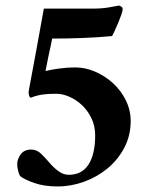

<svg xmlns="http://www.w3.org/2000/svg" viewBox="-20 -666 531 692"><path d="M251 -423Q288 -423 323.5 -407.5Q359 -392 387.5 -366Q416 -340 433.5 -304.5Q451 -269 451 -230Q451 -177 428 -133.5Q405 -90 367.5 -59Q330 -28 283 -11Q236 6 188 6Q139 6 103.5 -6.5Q68 -19 53 -31Q48 -38 45 -52Q42 -66 42 -74Q42 -92 54.5 -109.5Q67 -127 93 -127Q113 -127 129.5 -110.5Q146 -94 158 -80Q172 -63 190 -49.5Q208 -36 228 -36Q275 -36 299 -73Q323 -110 323 -178Q323 -212 309.5 -240Q296 -268 275 -287.5Q254 -307 229.5 -317.5Q205 -328 184 -328Q160 -328 144.5 -326.5Q129 -325 118.5 -322.5Q108 -320 102 -318Q96 -316 92 -314Q87 -314 85 -321.5Q83 -329 83 -334Q83 -335 86.5 -354Q90 -373 95.5 -402.5Q101 -432 107.5 -467Q114 -502 120 -535.5Q126 -569 131 -596Q136 -623 138 -635H316Q348 -635 373 -639.5Q398 -644 409 -646Q413 -644 417.5 -642Q422 -640 422 -632Q422 -626 417 -612Q412 -598 405.5 -582.5Q399 -567 393 -554Q387 -541 384 -536Q330 -531 276 -529Q222 -527 168 -527Q167 -523 163.5 -504.5Q160 -486 155 -465Q150 -440 144 -410Q163 -415 193 -419Q223 -423 251 -423Z"/></svg>

Font: Vermiglione
Style: Bold
Weight: 700
Version: Version 1.000